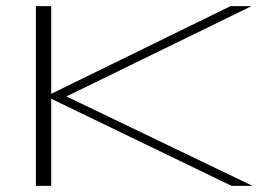

<svg xmlns="http://www.w3.org/2000/svg" viewBox="-20 -606 908 626"><path d="M97 0H147V-586H97ZM130.5 -292 190.5 -288.5 800 -586H731.5ZM735 0H803.5L190.5 -294.5L130.5 -292Z"/></svg>

Font: Anybody ExtraExpanded ExtraLight
Style: Regular
Weight: 250
Width: 8
Version: Version 1.113;gftools[0.9.25]